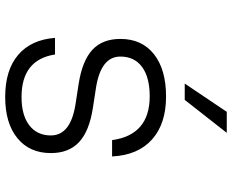

<svg xmlns="http://www.w3.org/2000/svg" viewBox="-97 -783 894 740"><g transform="rotate(90 350.0 -413.0)"><path d="M190 -178Q210 -49 354 -49Q424 -49 463 -79Q502 -109 502 -162Q502 -238 382 -257L304 -269Q214 -283 172 -322Q130 -361 130 -430Q130 -513 189 -559.5Q248 -606 352 -606Q457 -606 517.5 -552Q578 -498 583 -398H520Q500 -543 351 -543Q278 -543 238 -513.5Q198 -484 198 -430Q198 -355 318 -336L396 -324Q486 -310 528 -270.5Q570 -231 570 -162Q570 -80 512.5 -33Q455 14 354 14Q250 14 191.5 -36Q133 -86 126 -178ZM302 -678 411 -840H492L365 -678Z"/></g></svg>

Font: Martian Mono ExtraLight
Style: Regular
Weight: 200
Monospace: yes
Designer: Roman Shamin
Foundry: Evil Martians
Version: Version 1.000; ttfautohint (v1.8.4.7-5d5b)